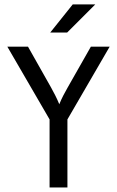

<svg xmlns="http://www.w3.org/2000/svg" viewBox="-20 -832 519 852"><path d="M202.8 -687.5H277.8L402.8 -812.5H302.8ZM200 0H279.2V-302.1L466.7 -625H383.3L279.9 -443.1C266.7 -419.4 254.9 -398.6 243.1 -369.4C231.2 -398.6 219.4 -420.1 206.9 -443.1L104.2 -625H12.5L200 -302.1Z"/></svg>

Font: Afacad
Style: Regular
Weight: 400
Designer: Kristian Moeller
Foundry: Dicotype
Version: Version 1.000